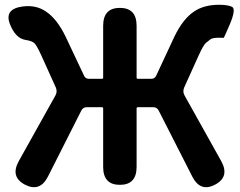

<svg xmlns="http://www.w3.org/2000/svg" viewBox="-20 -774 1005 804"><path d="M84 -1Q22 -34 59 -100L212 -374Q221 -390 214 -407L153 -542Q133 -586 122.5 -594.5Q112 -603 86 -607Q45 -614 22 -672Q-4 -737 76 -747Q131 -754 172 -726Q219 -695 255 -620L332 -457Q338 -444 352 -444H407Q412 -444 412 -449V-666Q412 -741 482 -741Q552 -741 552 -666V-449Q552 -444 557 -444H614Q628 -444 634 -457L710 -620Q746 -695 793 -726Q834 -754 898 -754Q934 -754 951.5 -745.5Q969 -737 944 -676Q918 -615 916.5 -615.5Q915 -616 898 -616Q870 -616 861.5 -609.5Q853 -603 842.5 -594.5Q832 -586 812 -542L751 -407Q744 -390 753 -374L906 -100Q943 -34 881 -1Q819 32 785 -35L644 -312Q637 -325 622 -325H557Q552 -325 552 -320V-75Q552 0 482 0Q412 0 412 -75V-320Q412 -325 407 -325H343Q328 -325 321 -312L181 -35Q147 32 84 -1Z"/></svg>

Font: Resource Han Rounded KR
Style: Bold
Weight: 700
Designer: Cyano Hao (round all glyphs); Ryoko NISHIZUKA 西塚涼子 (kana, bopomofo & ideographs); Paul D. Hunt (Latin, Greek & Cyrillic)
Foundry: Cyano Hao
Version: 0.990